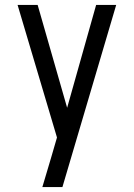

<svg xmlns="http://www.w3.org/2000/svg" viewBox="-20 -755 540 775"><path d="M151 0Q160 -30 169 -60.5Q178 -91 187 -121L210 -200L51 -735H132L251 -320L368 -735H449L232 0Z"/></svg>

Font: Iosevka Term SS14
Style: Regular
Weight: 400
Monospace: yes
Designer: Belleve Invis
Foundry: Belleve Invis
Version: Version 24.1.1; ttfautohint (v1.8.4)